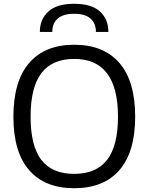

<svg xmlns="http://www.w3.org/2000/svg" viewBox="-20 -987 787 1017"><path d="M373 10Q218 10 134.5 -85.5Q51 -181 51 -369Q51 -557 134.5 -653.5Q218 -750 373 -750Q529 -750 612.5 -653.5Q696 -557 696 -369Q696 -182 612.5 -86Q529 10 373 10ZM373 -66Q490 -66 547.5 -140.5Q605 -215 605 -369Q605 -675 373 -675Q257 -675 199.5 -600Q142 -525 142 -369Q142 -214 199 -140Q256 -66 373 -66ZM488 -818Q488 -864 459 -889Q430 -914 373 -914Q315 -914 286 -889Q257 -864 257 -818H191Q191 -885 236 -926Q281 -967 373 -967Q464 -967 509 -926.5Q554 -886 554 -818Z"/></svg>

Font: Encode Sans Normal
Style: Regular
Weight: 400
Designer: Pablo Impallari, Andres Torresi
Foundry: Pablo Impallari, Andres Torresi
Version: Version 1.000; ttfautohint (v1.00) -l 8 -r 50 -G 200 -x 14 -